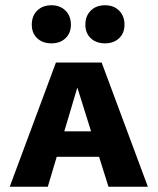

<svg xmlns="http://www.w3.org/2000/svg" viewBox="-20 -711 600 731"><path d="M17 0 193 -473H367L543 0H393L258 -430H290L162 0ZM121 -114 155 -211H385L430 -114ZM176 -546Q142 -546 121.5 -565.5Q101 -585 101 -617Q101 -650 121.5 -670.5Q142 -691 176 -691Q209 -691 229.5 -670.5Q250 -650 250 -617Q250 -585 229.5 -565.5Q209 -546 176 -546ZM380 -546Q346 -546 325.5 -565.5Q305 -585 305 -617Q305 -650 325.5 -670.5Q346 -691 380 -691Q413 -691 433.5 -670.5Q454 -650 454 -617Q454 -585 433.5 -565.5Q413 -546 380 -546Z"/></svg>

Font: Ysabeau SC ExtraBold
Style: Regular
Weight: 800
Designer: Christian Thalmann (Catharsis Fonts)
Version: Version 2.001;gftools[0.9.30]; featfreeze: smcp